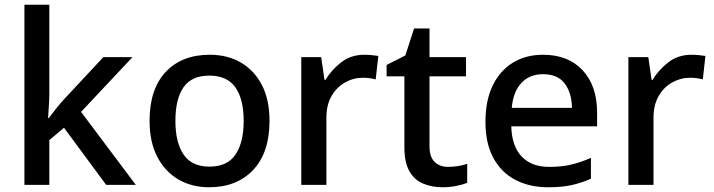

<svg xmlns="http://www.w3.org/2000/svg" viewBox="-20 -780 3013 810"><path d="M188 -380Q188 -360 186 -332Q184 -304 183 -282H186Q197 -297 216.5 -321.5Q236 -346 251 -362L416 -539H539L322 -308L553 0H428L250 -241L188 -189V0H83V-760H188Z M1117 -270Q1117 -136 1048 -63Q979 10 862 10Q789 10 732.5 -23Q676 -56 643.5 -118.5Q611 -181 611 -270Q611 -404 679 -476.5Q747 -549 865 -549Q939 -549 995.5 -516.5Q1052 -484 1084.5 -422Q1117 -360 1117 -270ZM720 -270Q720 -179 754.5 -128Q789 -77 864 -77Q939 -77 973.5 -128Q1008 -179 1008 -270Q1008 -362 973 -411.5Q938 -461 863 -461Q788 -461 754 -411.5Q720 -362 720 -270Z M1517 -549Q1531 -549 1547.5 -547.5Q1564 -546 1576 -544L1565 -445Q1539 -452 1511 -452Q1471 -452 1435.5 -432Q1400 -412 1378.5 -374.5Q1357 -337 1357 -284V0H1251V-539H1335L1349 -443H1353Q1379 -486 1420 -517.5Q1461 -549 1517 -549Z M1870 -76Q1891 -76 1913 -79.5Q1935 -83 1951 -89V-9Q1933 -1 1904.5 4.5Q1876 10 1847 10Q1803 10 1766 -5Q1729 -20 1707.5 -57Q1686 -94 1686 -160V-458H1611V-506L1690 -546L1727 -660H1792V-539H1946V-458H1792V-162Q1792 -118 1813.5 -97Q1835 -76 1870 -76Z M2271 -549Q2377 -549 2438 -483.5Q2499 -418 2499 -305V-247H2137Q2139 -164 2180.5 -120Q2222 -76 2297 -76Q2349 -76 2389.5 -85.5Q2430 -95 2473 -114V-26Q2432 -8 2391 1Q2350 10 2293 10Q2214 10 2154.5 -21Q2095 -52 2061.5 -113.5Q2028 -175 2028 -265Q2028 -356 2058.5 -419Q2089 -482 2143.5 -515.5Q2198 -549 2271 -549ZM2271 -467Q2214 -467 2179.5 -430Q2145 -393 2139 -325H2393Q2392 -388 2362.5 -427.5Q2333 -467 2271 -467Z M2897 -549Q2911 -549 2927.5 -547.5Q2944 -546 2956 -544L2945 -445Q2919 -452 2891 -452Q2851 -452 2815.5 -432Q2780 -412 2758.5 -374.5Q2737 -337 2737 -284V0H2631V-539H2715L2729 -443H2733Q2759 -486 2800 -517.5Q2841 -549 2897 -549Z"/></svg>

Font: Noto Sans Telugu Medium
Style: Regular
Weight: 500
Designer: Jelle Bosma - Monotype Design Team
Foundry: Monotype Imaging Inc.
Version: Version 2.005; ttfautohint (v1.8.4.7-5d5b)